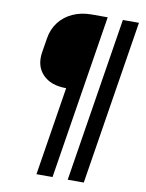

<svg xmlns="http://www.w3.org/2000/svg" viewBox="-98 -798 795 1047"><g transform="rotate(10 300.0 -275.0)"><path d="M178 180 256 -310Q170 -310 125.5 -357Q81 -404 93 -480L106 -560Q114 -611 143.5 -649.5Q173 -688 219.5 -709Q266 -730 323 -730H412L267 180ZM351 180 496 -730H585L440 180Z"/></g></svg>

Font: JetBrains Mono NL SemiBold
Style: Italic
Weight: 600
Italic angle: -9°
Monospace: yes
Designer: Philipp Nurullin, Konstantin Bulenkov
Foundry: JetBrains
Version: Version 2.305; ttfautohint (v1.8.4.7-5d5b)